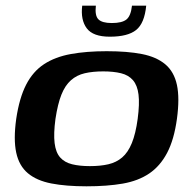

<svg xmlns="http://www.w3.org/2000/svg" viewBox="-20 -648 671 675"><path d="M284 7Q212 7 160.5 -3Q109 -13 78 -39Q47 -65 37 -111.5Q27 -158 37 -230Q48 -304 72 -350.5Q96 -397 135 -422.5Q174 -448 229 -458Q284 -468 355 -468Q428 -468 479 -458Q530 -448 561 -422Q592 -396 602 -349.5Q612 -303 602 -230Q592 -157 567.5 -110.5Q543 -64 504.5 -38Q466 -12 411.5 -2.5Q357 7 284 7ZM296 -64Q333 -64 361 -70.5Q389 -77 409.5 -94.5Q430 -112 443.5 -145Q457 -178 464 -230Q471 -283 467 -315.5Q463 -348 447.5 -366Q432 -384 405.5 -390.5Q379 -397 343 -397Q306 -397 278 -390.5Q250 -384 229.5 -366Q209 -348 196 -315.5Q183 -283 175 -230Q168 -178 172 -145Q176 -112 191.5 -94.5Q207 -77 233.5 -70.5Q260 -64 296 -64ZM366 -519Q307 -519 285 -548.5Q263 -578 269 -628H317Q313 -593 326 -580Q339 -567 373 -567Q409 -567 424.5 -579.5Q440 -592 444 -628H494Q488 -566 458.5 -542.5Q429 -519 366 -519Z"/></svg>

Font: Genos SemiBold
Style: Italic
Weight: 600
Italic angle: -8°
Version: Version 1.010